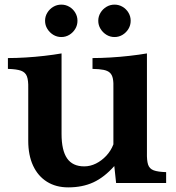

<svg xmlns="http://www.w3.org/2000/svg" viewBox="-20 -791 760 830"><path d="M245.1 -771Q264.2 -771 280 -761.5Q295.9 -752 305.4 -736.1Q314.9 -720.2 314.9 -701.2Q314.9 -682.1 305.4 -666.3Q295.9 -650.4 280 -640.6Q264.2 -630.9 245.1 -630.9Q226.1 -630.9 210.2 -640.6Q194.3 -650.4 184.6 -666.3Q174.8 -682.1 174.8 -701.2Q174.8 -720.2 184.6 -736.1Q194.3 -752 210.2 -761.5Q226.1 -771 245.1 -771ZM475.1 -771Q494.1 -771 510 -761.5Q525.9 -752 535.4 -736.1Q544.9 -720.2 544.9 -701.2Q544.9 -682.1 535.4 -666.3Q525.9 -650.4 510 -640.6Q494.1 -630.9 475.1 -630.9Q456.1 -630.9 440.2 -640.6Q424.3 -650.4 414.6 -666.3Q404.8 -682.1 404.8 -701.2Q404.8 -720.2 414.6 -736.1Q424.3 -752 440.2 -761.5Q456.1 -771 475.1 -771ZM474.1 -73.2Q430.7 -24.4 383.5 -2.7Q336.4 19 274.9 19Q221.7 19 182.9 -5.4Q144 -29.8 123 -75Q102.1 -120.1 102.1 -182.1V-409.2Q103 -443.4 96.4 -460.9Q89.8 -478.5 70.8 -485.4Q51.8 -492.2 14.2 -493.2V-540Q50.3 -540 91.1 -542.5Q131.8 -544.9 172.1 -549.6Q212.4 -554.2 246.1 -560.1V-211.9Q246.1 -141.1 270 -106.4Q293.9 -71.8 344.2 -71.8Q370.1 -71.8 394.8 -84Q419.4 -96.2 439.5 -117.7Q459.5 -139.2 470.2 -167V-407.2Q471.2 -434.1 468 -450.7Q464.8 -467.3 455.3 -476.3Q445.8 -485.4 427.7 -489Q409.7 -492.7 379.9 -493.2V-540Q416 -540 457.5 -542.5Q499 -544.9 540 -549.6Q581.1 -554.2 615.2 -560.1V-131.8Q614.3 -97.7 620.1 -79.6Q626 -61.5 644.3 -54.7Q662.6 -47.9 698.2 -46.9V0H481.9Z"/></svg>

Font: BIZ UDPMincho
Style: Bold
Weight: 700
Designer: TypeBank Co., Ltd.
Foundry: Morisawa Inc.
Version: Version 1.06